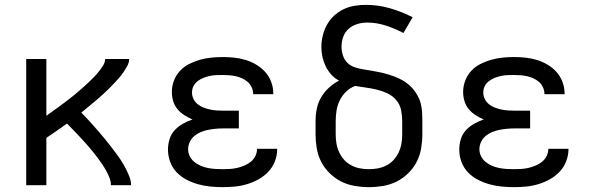

<svg xmlns="http://www.w3.org/2000/svg" viewBox="-20 -763 2440 791"><path d="M88 0V-520H171V-286Q183 -295 194.5 -303Q206 -311 217.5 -319.5Q229 -328 240.5 -336.5Q252 -345 263 -353.5Q274 -362 285 -371Q296 -380 307 -389.5Q318 -399 328.5 -408.5Q339 -418 349.5 -428Q360 -438 369.5 -448Q379 -458 388 -469.5Q397 -481 405 -493.5Q413 -506 413 -520H512Q512 -505 504.5 -491.5Q497 -478 488.5 -465.5Q480 -453 470 -441.5Q460 -430 450 -419.5Q440 -409 429 -398Q418 -387 407 -377Q396 -367 384.5 -357Q373 -347 361.5 -337.5Q350 -328 338.5 -318.5Q327 -309 315 -299Q328 -286 340.5 -272.5Q353 -259 365 -245.5Q377 -232 389 -218Q401 -204 413 -189.5Q425 -175 436 -160.5Q447 -146 458 -131.5Q469 -117 479 -101.5Q489 -86 497.5 -69.5Q506 -53 513 -35.5Q520 -18 520 0H437Q437 -16 431 -31Q425 -46 417.5 -59.5Q410 -73 401 -86.5Q392 -100 382.5 -112.5Q373 -125 363 -137.5Q353 -150 342.5 -162Q332 -174 321.5 -185.5Q311 -197 300 -208.5Q289 -220 278 -231.5Q267 -243 256 -254Q235 -239 213.5 -224Q192 -209 171 -195V0Z M897 8Q872 8 846.5 5.5Q821 3 796 -4Q771 -11 748 -23Q725 -35 707.5 -53.5Q690 -72 681 -96.5Q672 -121 672 -147Q672 -168 678.5 -189.5Q685 -211 700 -227Q715 -243 734 -253.5Q753 -264 773 -271Q756 -278 739.5 -288.5Q723 -299 711 -313.5Q699 -328 693.5 -346.5Q688 -365 688 -384Q688 -408 696.5 -430.5Q705 -453 721 -470.5Q737 -488 758.5 -499Q780 -510 803 -516.5Q826 -523 849.5 -525.5Q873 -528 897 -528Q921 -528 945 -525.5Q969 -523 992 -516Q1015 -509 1036 -496.5Q1057 -484 1073 -466Q1089 -448 1097.5 -425Q1106 -402 1106 -378Q1106 -377 1106 -376.5Q1106 -376 1106 -375H1023Q1023 -375 1023 -375.5Q1023 -376 1023 -376Q1023 -390 1017 -403Q1011 -416 1001 -425Q991 -434 978 -440Q965 -446 951.5 -449Q938 -452 924.5 -453Q911 -454 897 -454Q884 -454 870.5 -453.5Q857 -453 843.5 -450Q830 -447 817.5 -442Q805 -437 794 -428.5Q783 -420 777 -408Q771 -396 771 -382Q771 -368 777 -355.5Q783 -343 794 -334Q805 -325 818 -320Q831 -315 844.5 -312Q858 -309 872 -308Q886 -307 900 -307H964V-234H900Q884 -234 868.5 -232.5Q853 -231 837.5 -228Q822 -225 807.5 -219Q793 -213 781 -203Q769 -193 762 -178.5Q755 -164 755 -148Q755 -148 755 -148Q755 -148 755 -148Q755 -133 762 -119Q769 -105 781 -95.5Q793 -86 807 -80Q821 -74 836 -71Q851 -68 866.5 -67Q882 -66 897 -66Q913 -66 928 -67Q943 -68 958 -71.5Q973 -75 987 -81Q1001 -87 1013 -96.5Q1025 -106 1032 -120Q1039 -134 1039 -150Q1039 -150 1039 -150Q1039 -150 1039 -150H1122Q1122 -149 1122 -149Q1122 -149 1122 -148Q1122 -123 1112.5 -98.5Q1103 -74 1085.5 -55.5Q1068 -37 1045.5 -24.5Q1023 -12 998.5 -4.5Q974 3 948.5 5.5Q923 8 897 8Z M1500 8Q1471 8 1441.5 3Q1412 -2 1386 -15Q1360 -28 1338.5 -49Q1317 -70 1303.5 -96Q1290 -122 1285 -151.5Q1280 -181 1280 -210V-263Q1280 -289 1285 -314.5Q1290 -340 1303 -362Q1316 -384 1335 -401.5Q1354 -419 1377 -431Q1359 -440 1345 -455.5Q1331 -471 1322 -489.5Q1313 -508 1308.5 -528Q1304 -548 1304 -569Q1304 -592 1309.5 -615.5Q1315 -639 1326.5 -660Q1338 -681 1355.5 -697.5Q1373 -714 1394.5 -724.5Q1416 -735 1440 -739Q1464 -743 1487 -743Q1538 -743 1586.5 -729Q1635 -715 1680 -692L1642 -627Q1608 -645 1570 -657.5Q1532 -670 1493 -670Q1472 -670 1452 -664Q1432 -658 1416.5 -644.5Q1401 -631 1394 -611Q1387 -591 1387 -570Q1387 -552 1393 -534Q1399 -516 1412 -503.5Q1425 -491 1442.5 -485.5Q1460 -480 1478.5 -477Q1497 -474 1515 -471Q1533 -468 1550.5 -464Q1568 -460 1585.5 -454.5Q1603 -449 1620 -441.5Q1637 -434 1652 -423.5Q1667 -413 1679 -399.5Q1691 -386 1700 -370Q1709 -354 1713.5 -336Q1718 -318 1719 -300Q1720 -282 1720 -263V-210Q1720 -181 1715 -151.5Q1710 -122 1696.5 -96Q1683 -70 1661.5 -49Q1640 -28 1614 -15Q1588 -2 1558.5 3Q1529 8 1500 8ZM1500 -66Q1519 -66 1537.5 -69.5Q1556 -73 1573 -82Q1590 -91 1602.5 -105Q1615 -119 1623 -136.5Q1631 -154 1634 -172.5Q1637 -191 1637 -210V-263Q1637 -286 1632.5 -309Q1628 -332 1613 -350Q1598 -368 1577 -378Q1556 -388 1533.5 -393.5Q1511 -399 1488.5 -402Q1466 -405 1443 -409Q1422 -401 1406 -385.5Q1390 -370 1380 -350Q1370 -330 1366.5 -308Q1363 -286 1363 -263V-210Q1363 -191 1366 -172.5Q1369 -154 1377 -136.5Q1385 -119 1397.5 -105Q1410 -91 1427 -82Q1444 -73 1462.5 -69.5Q1481 -66 1500 -66Z M2097 8Q2072 8 2046.5 5.5Q2021 3 1996 -4Q1971 -11 1948 -23Q1925 -35 1907.5 -53.5Q1890 -72 1881 -96.5Q1872 -121 1872 -147Q1872 -168 1878.5 -189.5Q1885 -211 1900 -227Q1915 -243 1934 -253.5Q1953 -264 1973 -271Q1956 -278 1939.5 -288.5Q1923 -299 1911 -313.5Q1899 -328 1893.5 -346.5Q1888 -365 1888 -384Q1888 -408 1896.5 -430.5Q1905 -453 1921 -470.5Q1937 -488 1958.5 -499Q1980 -510 2003 -516.5Q2026 -523 2049.5 -525.5Q2073 -528 2097 -528Q2121 -528 2145 -525.5Q2169 -523 2192 -516Q2215 -509 2236 -496.5Q2257 -484 2273 -466Q2289 -448 2297.5 -425Q2306 -402 2306 -378Q2306 -377 2306 -376.5Q2306 -376 2306 -375H2223Q2223 -375 2223 -375.5Q2223 -376 2223 -376Q2223 -390 2217 -403Q2211 -416 2201 -425Q2191 -434 2178 -440Q2165 -446 2151.5 -449Q2138 -452 2124.5 -453Q2111 -454 2097 -454Q2084 -454 2070.5 -453.5Q2057 -453 2043.5 -450Q2030 -447 2017.5 -442Q2005 -437 1994 -428.5Q1983 -420 1977 -408Q1971 -396 1971 -382Q1971 -368 1977 -355.5Q1983 -343 1994 -334Q2005 -325 2018 -320Q2031 -315 2044.5 -312Q2058 -309 2072 -308Q2086 -307 2100 -307H2164V-234H2100Q2084 -234 2068.5 -232.5Q2053 -231 2037.5 -228Q2022 -225 2007.5 -219Q1993 -213 1981 -203Q1969 -193 1962 -178.5Q1955 -164 1955 -148Q1955 -148 1955 -148Q1955 -148 1955 -148Q1955 -133 1962 -119Q1969 -105 1981 -95.5Q1993 -86 2007 -80Q2021 -74 2036 -71Q2051 -68 2066.5 -67Q2082 -66 2097 -66Q2113 -66 2128 -67Q2143 -68 2158 -71.5Q2173 -75 2187 -81Q2201 -87 2213 -96.5Q2225 -106 2232 -120Q2239 -134 2239 -150Q2239 -150 2239 -150Q2239 -150 2239 -150H2322Q2322 -149 2322 -149Q2322 -149 2322 -148Q2322 -123 2312.5 -98.5Q2303 -74 2285.5 -55.5Q2268 -37 2245.5 -24.5Q2223 -12 2198.5 -4.5Q2174 3 2148.5 5.5Q2123 8 2097 8Z"/></svg>

Font: Zed Sans Extended
Style: Regular
Weight: 400
Width: 7
Designer: Belleve Invis
Foundry: Belleve Invis
Version: Version 1.0.0; ttfautohint (v1.8.4)